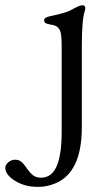

<svg xmlns="http://www.w3.org/2000/svg" viewBox="-135 -481 429 735"><path d="M180.2 -460.9Q191.4 -460.9 191.4 -449.7Q191.4 -444.3 189.5 -438.5Q178.2 -404.8 178.2 -305.7V6.3Q178.2 179.7 76.2 221.2Q43.5 234.4 12.9 234.4Q-17.6 234.4 -38.6 228.3Q-59.6 222.2 -76.2 211.9Q-114.7 188.5 -114.7 161.6Q-114.7 149.9 -103 140.1Q-91.3 130.4 -77.4 130.4Q-63.5 130.4 -54.4 137.5Q-45.4 144.5 -35.9 158.4Q-26.4 172.4 -19.3 179.9Q-12.2 187.5 -5.9 191.9Q5.4 199.2 22.5 199.2Q39.6 199.2 54.2 190.4Q68.8 181.6 79.1 161.1Q101.1 118.2 101.1 22.5V-301.8Q101.1 -351.1 95 -363.5Q88.9 -376 80.3 -380.6Q71.8 -385.3 52.7 -388.2Q33.7 -391.1 33.7 -403.3Q33.7 -414.6 58.6 -419.4Q118.7 -431.6 140.1 -444.3Q169.9 -460.9 180.2 -460.9Z"/></svg>

Font: Ovo
Style: Regular
Weight: 400
Designer: Nicole Fally
Foundry: Sorkin Type Co.
Version: Version 1.001